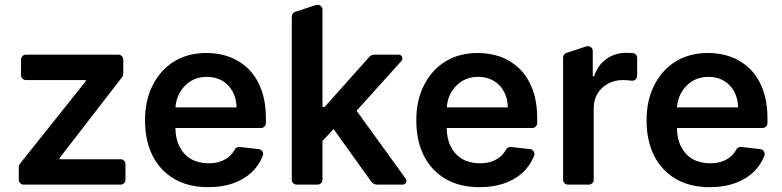

<svg xmlns="http://www.w3.org/2000/svg" viewBox="-20 -775 3284 806"><path d="M58.9 -20.6V-74.6Q58.9 -81.7 63.6 -87.4L340.2 -434.3V-438.9H89.1Q80.3 -438.9 74.2 -445Q68.2 -451 68.2 -459.5V-524.9Q68.2 -533.4 74.2 -539.4Q80.3 -545.5 89.1 -545.5H476.9Q485.4 -545.5 491.5 -539.4Q497.5 -533.4 497.5 -524.9V-464.8Q497.5 -457.4 493.3 -452.1L229.8 -111.2V-106.5H486.2Q494.7 -106.5 500.7 -100.5Q506.7 -94.5 506.7 -85.9V-20.6Q506.7 -12.1 500.7 -6Q494.7 0 486.2 0H79.9Q71 0 65 -6Q58.9 -12.1 58.9 -20.6Z M712.4 -23.4Q652.7 -58.2 620.7 -120.7Q588.8 -184.3 588.8 -269.5Q588.8 -354 621.1 -417.3Q653.4 -481.5 710.9 -517Q768.8 -552.6 846.9 -552.6Q897.4 -552.6 942.5 -536.6Q987.6 -519.9 1022 -486.5Q1056.5 -453.1 1076.3 -400.6Q1096.2 -348.4 1096.2 -277V-258.2Q1096.2 -249.6 1090.2 -243.6Q1084.2 -237.6 1075.6 -237.6H716.3Q717 -191.8 733.7 -159.4Q751.4 -125 782.3 -107.2Q813.9 -89.5 855.5 -89.5Q883.9 -89.5 906.2 -97.3Q929.3 -105.8 945.7 -121.1Q958.1 -133.2 965.2 -147Q968 -152.7 973.9 -155.7Q979.8 -158.7 986.2 -158L1066.1 -149.1Q1074.2 -148.4 1079.4 -142.4Q1084.5 -136.4 1084.5 -128.6Q1084.5 -124.3 1083.1 -121.1Q1071 -89.5 1047.9 -63.2Q1016 -28.1 966.6 -8.5Q917.3 10.7 853.7 10.7Q771.7 10.7 712.4 -23.4ZM973 -324.2Q972.3 -361.2 957 -389.9Q941.8 -419 913.7 -435.7Q885.3 -452.4 848.7 -452.4Q809.7 -452.4 779.5 -433.6Q750 -414.8 733.3 -383.9Q718.8 -356.9 716.6 -324.2Z M1204.9 -20.6V-705.6Q1204.9 -712.4 1209 -717.9Q1213.1 -723.4 1219.5 -725.5L1306.5 -753.9Q1309.7 -755 1312.9 -755Q1321.4 -755 1327.6 -748.9Q1333.8 -742.9 1333.8 -733.7V-326H1342.7L1529.5 -535.2Q1533.4 -540.1 1539.4 -542.8Q1545.5 -545.5 1552.2 -545.5H1653.8Q1660.5 -545.5 1665 -540.7Q1669.4 -535.9 1669.4 -529.8Q1669.4 -523.8 1665.5 -519.5L1476.9 -310L1683.2 -24.9Q1686.4 -20.6 1686.4 -15.6Q1686.4 -9.2 1682 -4.6Q1677.6 0 1670.8 0H1563.6Q1555.8 0 1549 -3.6Q1542.3 -7.1 1538 -13.1L1380.3 -233.3L1333.8 -183.2V-20.6Q1333.8 -12.1 1327.8 -6Q1321.7 0 1312.9 0H1225.9Q1217 0 1210.9 -6Q1204.9 -12.1 1204.9 -20.6Z M1851.2 -23.4Q1791.5 -58.2 1759.6 -120.7Q1727.6 -184.3 1727.6 -269.5Q1727.6 -354 1759.9 -417.3Q1792.3 -481.5 1849.8 -517Q1907.7 -552.6 1985.8 -552.6Q2036.2 -552.6 2081.3 -536.6Q2126.4 -519.9 2160.9 -486.5Q2195.3 -453.1 2215.2 -400.6Q2235.1 -348.4 2235.1 -277V-258.2Q2235.1 -249.6 2229 -243.6Q2223 -237.6 2214.5 -237.6H1855.1Q1855.8 -191.8 1872.5 -159.4Q1890.3 -125 1921.2 -107.2Q1952.8 -89.5 1994.3 -89.5Q2022.7 -89.5 2045.1 -97.3Q2068.2 -105.8 2084.5 -121.1Q2096.9 -133.2 2104 -147Q2106.9 -152.7 2112.7 -155.7Q2118.6 -158.7 2125 -158L2204.9 -149.1Q2213.1 -148.4 2218.2 -142.4Q2223.4 -136.4 2223.4 -128.6Q2223.4 -124.3 2221.9 -121.1Q2209.9 -89.5 2186.8 -63.2Q2154.8 -28.1 2105.5 -8.5Q2056.1 10.7 1992.5 10.7Q1910.5 10.7 1851.2 -23.4ZM2111.9 -324.2Q2111.2 -361.2 2095.9 -389.9Q2080.6 -419 2052.6 -435.7Q2024.1 -452.4 1987.6 -452.4Q1948.5 -452.4 1918.3 -433.6Q1888.8 -414.8 1872.2 -383.9Q1857.6 -356.9 1855.5 -324.2Z M2343.8 -20.6V-533.4Q2343.8 -540.1 2347.7 -545.5Q2351.6 -550.8 2358 -552.9L2441.1 -580.3Q2444.2 -581.3 2447.8 -581.3Q2456.3 -581.3 2462.4 -575.3Q2468.4 -569.2 2468.4 -560.7V-454.5H2474.1Q2489 -501.8 2525.6 -527.3Q2561.4 -553.3 2608.7 -553.3Q2619.7 -553.3 2632.8 -552.2H2635.7Q2643.8 -551.8 2649.3 -545.8Q2654.8 -539.8 2654.8 -531.6V-457Q2654.8 -447.4 2647.7 -441.2Q2640.6 -435 2631 -436.4H2629.3Q2612.9 -438.9 2595.2 -438.9Q2559.7 -438.9 2532.3 -423.7Q2504.3 -408.7 2488.3 -382.1Q2472.3 -355.5 2472.3 -320.7V-20.6Q2472.3 -12.1 2466.3 -6Q2460.2 0 2451.7 0H2364.7Q2355.8 0 2349.8 -6Q2343.8 -12.1 2343.8 -20.6Z M2817.8 -23.4Q2758.2 -58.2 2726.2 -120.7Q2694.2 -184.3 2694.2 -269.5Q2694.2 -354 2726.6 -417.3Q2758.9 -481.5 2816.4 -517Q2874.3 -552.6 2952.4 -552.6Q3002.8 -552.6 3047.9 -536.6Q3093 -519.9 3127.5 -486.5Q3161.9 -453.1 3181.8 -400.6Q3201.7 -348.4 3201.7 -277V-258.2Q3201.7 -249.6 3195.7 -243.6Q3189.6 -237.6 3181.1 -237.6H2821.7Q2822.4 -191.8 2839.1 -159.4Q2856.9 -125 2887.8 -107.2Q2919.4 -89.5 2960.9 -89.5Q2989.3 -89.5 3011.7 -97.3Q3034.8 -105.8 3051.1 -121.1Q3063.6 -133.2 3070.7 -147Q3073.5 -152.7 3079.4 -155.7Q3085.2 -158.7 3091.6 -158L3171.5 -149.1Q3179.7 -148.4 3184.8 -142.4Q3190 -136.4 3190 -128.6Q3190 -124.3 3188.6 -121.1Q3176.5 -89.5 3153.4 -63.2Q3121.4 -28.1 3072.1 -8.5Q3022.7 10.7 2959.2 10.7Q2877.1 10.7 2817.8 -23.4ZM3078.5 -324.2Q3077.8 -361.2 3062.5 -389.9Q3047.2 -419 3019.2 -435.7Q2990.8 -452.4 2954.2 -452.4Q2915.1 -452.4 2884.9 -433.6Q2855.5 -414.8 2838.8 -383.9Q2824.2 -356.9 2822.1 -324.2Z"/></svg>

Font: DeltaSans SemiBold
Style: Regular
Weight: 600
Designer: Rasmus Andersson
Foundry: rsms
Version: Version 3.012